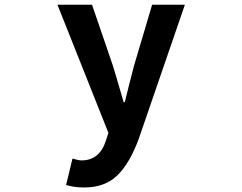

<svg xmlns="http://www.w3.org/2000/svg" viewBox="-20 -580 1040 824"><path d="M340.8 224.6Q298.8 224.6 263.7 213.9L291 100.6Q317.4 108.4 330.1 108.4Q407.2 108.4 434.6 23.4L445.3 -9.8L226.6 -559.6H375L463.9 -299.8Q470.7 -279.3 510.7 -141.6H515.6Q521.5 -168 535.2 -220.7Q548.8 -273.4 555.7 -299.8L632.8 -559.6H773.4L575.2 16.6Q536.1 122.1 482.9 173.3Q429.7 224.6 340.8 224.6Z"/></svg>

Font: GenEi Gothic M Regular
Style: Bold
Weight: 700
Designer: o_tamon (Modified); [Source Han Sans]
Ryoko NISHIZUKA  (kana & ideographs); Paul D. Hunt (Latin, Greek & Cyrillic); Wenl
Version: Version 1.1a;Original Version 1.004